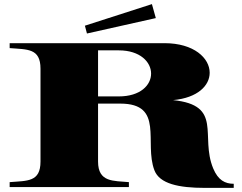

<svg xmlns="http://www.w3.org/2000/svg" viewBox="-20 -910 1177 934"><path d="M1017 -91C952 -248 1067 -398 822 -423C942 -434 1000 -494 1000 -556C1000 -627 924 -700 780 -700H27V-676C113 -669 177 -676 177 -576V-124C177 -24 113 -31 27 -24V0H607V-24C533 -31 457 -22 457 -124V-406H565C781 -406 680 -216 731 -82C756 -16 849 4 977 4H1117V-16C1075 -16 1041 -33 1017 -91ZM558 -441H457V-665H558C662 -665 715 -608 715 -552C715 -496 663 -441 558 -441ZM738 -822 719 -890 393 -785 403 -747Z"/></svg>

Font: Sprat Extended Black
Style: Regular
Weight: 900
Width: 9
Designer: Ethan Nakache
Foundry: Collletttivo
Version: Version 2.000;Glyphs 3.2 (3217)